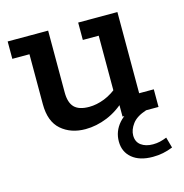

<svg xmlns="http://www.w3.org/2000/svg" viewBox="-90 -482 714 747"><g transform="rotate(-15 266.5 -108.0)"><path d="M211 10Q152 10 113.5 -23.5Q75 -57 75 -127V-328H6V-398H169V-149Q169 -108 187.5 -89Q206 -70 247 -70Q277 -70 309 -82.5Q341 -95 374 -124L354 -93V-328H290V-398H448V-71H507V0H362V-60L381 -63Q343 -26 299 -8Q255 10 211 10ZM436 182Q383 182 353 157Q323 132 323 90Q323 49 350.5 17.5Q378 -14 429 -30L457 0Q417 13 400 36Q383 59 383 82Q383 108 401.5 121.5Q420 135 449 135Q464 135 477 132Q490 129 505 123L517 166Q497 174 477.5 178Q458 182 436 182Z"/></g></svg>

Font: Rokkitt Medium
Style: Regular
Weight: 500
Version: Version 3.103